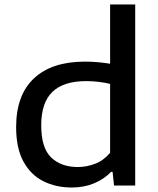

<svg xmlns="http://www.w3.org/2000/svg" viewBox="-20 -828 706 857"><path d="M300.5 9Q230 9 173.8 -19Q117.5 -47 84.8 -106.5Q52 -166 52 -260.5Q52 -404 131.8 -478.5Q211.5 -553 359.5 -553Q390 -553 418.8 -550.2Q447.5 -547.5 471.5 -543.5V-808H583.5V0H489L482.5 -61H476Q445 -28.5 400 -9.8Q355 9 300.5 9ZM327 -82.5Q366.5 -82.5 404.5 -97Q442.5 -111.5 471.5 -146V-453.5Q449.5 -459 421.8 -462.5Q394 -466 365 -466Q263.5 -466 213.8 -417.8Q164 -369.5 164 -269Q164 -167.5 208.5 -125Q253 -82.5 327 -82.5Z"/></svg>

Font: Encode Sans Expanded Expanded Medium
Style: Regular
Weight: 500
Width: 7
Designer: Multiple Designers
Foundry: Impallari Type
Version: Version 3.000; ttfautohint (v1.8.3) -l 8 -r 50 -G 200 -x 14 